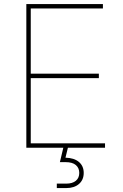

<svg xmlns="http://www.w3.org/2000/svg" viewBox="-20 -748 624 972"><path d="M113.3 0V-727.5H501V-705.1H135.7V-375H480.5V-352.5H135.7V-22.5H511.7V0ZM267.6 204.1V181.6H315.4Q346.7 181.6 364 167.2Q381.3 152.8 381.3 127.4Q381.3 102.5 364 87.6Q346.7 72.8 312 72.8H283.2L302.7 -9.3H323.7V0L311.5 50.3Q355 51.3 379.4 71.8Q403.8 92.3 403.8 127.4Q403.8 162.6 379.9 183.3Q356 204.1 315.4 204.1Z"/></svg>

Font: Inter Thin
Style: Regular
Weight: 250
Designer: Rasmus Andersson
Foundry: rsms
Version: Version 4.001;git-66647c0bb